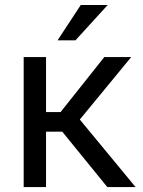

<svg xmlns="http://www.w3.org/2000/svg" viewBox="-20 -760 580 780"><path d="M213.9 -596.2H286.6L417.5 -739.7H308.1ZM416 0H530.8L304.2 -274.4L513.2 -528.3H403.8L226.1 -304.7H167V-528.3H76.2V0H167V-225.1H232.9Z"/></svg>

Font: Roboto
Style: Regular
Weight: 400
Designer: Google
Version: Version 2.137; 2017